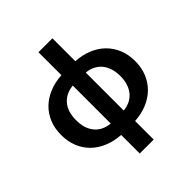

<svg xmlns="http://www.w3.org/2000/svg" viewBox="-228 -826 1131 1131"><g transform="rotate(-45 337.5 -261.0)"><path d="M396 -682.6V-491.7Q451.7 -488.3 497.6 -469.5Q543.5 -450.7 576.4 -418.5Q609.4 -386.2 627.7 -342Q646 -297.9 646 -243.7Q646 -188.5 627.7 -144Q609.4 -99.6 576.4 -67.4Q543.5 -35.2 497.6 -16.1Q451.7 2.9 396 6.3V161.1H279.8V6.3Q224.6 2.9 178.5 -15.9Q132.3 -34.7 99.1 -66.9Q65.9 -99.1 47.6 -143.8Q29.3 -188.5 29.3 -243.7Q29.3 -297.9 47.6 -342.3Q65.9 -386.7 99.1 -418.7Q132.3 -450.7 178.5 -469.5Q224.6 -488.3 279.8 -491.7V-682.6ZM153.3 -242.7Q153.3 -171.9 188 -131.1Q222.7 -90.3 283.7 -84.5V-400.9Q222.7 -394.5 188 -354Q153.3 -313.5 153.3 -242.7ZM522 -242.7Q522 -277.8 512.9 -305.7Q503.9 -333.5 487.1 -353.8Q470.2 -374 446.3 -386Q422.4 -397.9 392.1 -400.9V-84.5Q422.4 -87.4 446.3 -99.4Q470.2 -111.3 487.1 -131.6Q503.9 -151.9 512.9 -179.7Q522 -207.5 522 -242.7Z"/></g></svg>

Font: Carlito
Style: Bold
Weight: 700
Designer: Lukasz Dziedzic
Foundry: tyPoland Lukasz Dziedzic
Version: Version 1.104